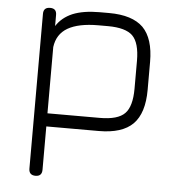

<svg xmlns="http://www.w3.org/2000/svg" viewBox="-50 -519 716 766"><g transform="rotate(5 308.0 -136.0)"><path d="M120 200C120 200 120 200 120 200C102.5 200 93.5 191 93.5 173.5C93.5 173.5 93.5 173.5 93.5 173.5C93.5 173.5 93.5 -446.5 93.5 -446.5C93.5 -464 102.5 -472.5 120 -472.5C120 -472.5 120 -472.5 120 -472.5C137.5 -472.5 146 -464 146 -446.5C146 -446.5 146 -446.5 146 -446.5C146 -446.5 146 -402 146 -402C161 -425.5 182.5 -443 210.5 -455C238.5 -466.5 274.5 -472.5 318 -472.5C318 -472.5 318 -472.5 318 -472.5C318 -472.5 356 -472.5 356 -472.5C418.5 -472.5 464 -458 493 -429.5C521.5 -400.5 536 -355 536 -292.5C536 -292.5 536 -292.5 536 -292.5C536 -292.5 536 -180.5 536 -180.5C536 -118 521.5 -72.5 493 -43.5C464 -14.5 418.5 0 356 0C356 0 356 0 356 0C356 0 146 0 146 0C146 0 146 173.5 146 173.5C146 191 137.5 200 120 200ZM146 -318C146 -318 146 -52.5 146 -52.5C146 -52.5 356 -52.5 356 -52.5C403.5 -52.5 437 -62 455.5 -81C474 -99.5 483.5 -133 483.5 -180.5C483.5 -180.5 483.5 -180.5 483.5 -180.5C483.5 -180.5 483.5 -292.5 483.5 -292.5C483.5 -340 474 -373.5 455.5 -392C437 -410.5 403.5 -420 356 -420C356 -420 356 -420 356 -420C356 -420 318 -420 318 -420C264.5 -420 224 -411.5 195.5 -395C167 -378.5 150.5 -352.5 146 -318C146 -318 146 -318 146 -318Z"/></g></svg>

Font: Jura-Fortis-Regular
Style: Regular
Weight: 500
Designer: Daniel Johnson, Alexei Vanyashin, Mirko Velimirovic
Foundry: Daniel Johnson
Version: ""